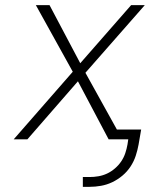

<svg xmlns="http://www.w3.org/2000/svg" viewBox="-20 -540 640 744"><path d="M301 184V146H327Q344 146 361.5 143Q379 140 395 132.5Q411 125 425.5 112.5Q440 100 450 85Q460 70 465.5 53.5Q471 37 474 20L477 0H401L282 -225L86 0H33L262 -262L119 -520H172L291 -295L488 -520H541L311 -258L433 -38H527L517 20Q513 42 506 63.5Q499 85 486 105Q473 125 454.5 140.5Q436 156 415 166Q394 176 371.5 180Q349 184 327 184Z"/></svg>

Font: Iosevka SS04 XLt Ex Obl
Style: Regular
Weight: 200
Width: 7
Italic angle: -9°
Monospace: yes
Designer: Belleve Invis
Foundry: Belleve Invis
Version: Version 19.0.0; ttfautohint (v1.8.4)